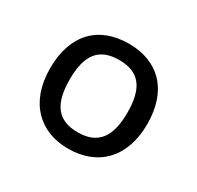

<svg xmlns="http://www.w3.org/2000/svg" viewBox="-87 -821 550 536"><g transform="rotate(30 188.0 -552.5)"><path d="M345 -553C345 -663 283 -722 189 -722C92 -722 32 -662 32 -553C32 -442 97 -383 187 -383C283 -383 345 -445 345 -553ZM95 -553C95 -632 123 -669 188 -669C253 -669 281 -632 281 -553C281 -475 253 -436 188 -436C122 -436 95 -475 95 -553Z"/></g></svg>

Font: Noto Sans Arabic
Style: Regular
Weight: 400
Designer: Monotype Design Team, Nadine Chahine, Nizar Qandah and Khaled Hosny
Foundry: Monotype Imaging Inc.
Version: Version 2.012